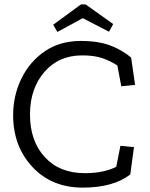

<svg xmlns="http://www.w3.org/2000/svg" viewBox="-20 -847 686 877"><path d="M497 -737 478 -702 358 -764 242 -701 223 -734 350 -827H371ZM575 -50Q497 10 358 10Q216 10 128 -84.5Q40 -179 40 -321Q40 -411 78 -488.5Q116 -566 185 -613Q254 -660 349 -660Q430 -660 484.5 -639Q539 -618 579 -584L597 -459L534 -453L516 -548Q484 -569 447 -581.5Q410 -594 355 -594Q248 -594 182.5 -518Q117 -442 117 -324Q117 -203 184.5 -129.5Q252 -56 368 -56Q453 -56 511 -85L530 -181L592 -175Z"/></svg>

Font: Zilla Slab
Style: Regular
Weight: 400
Designer: Typotheque.com
Foundry: Typotheque type foundry
Version: Version 1.1; 2017; ttfautohint (v1.6)